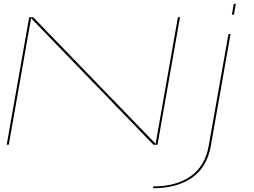

<svg xmlns="http://www.w3.org/2000/svg" viewBox="-20 -766 1346 1016"><path d="M15.5 0 134.5 -675H155.5L803.5 -5L921.5 -675H932.5L813.5 0H792L144.5 -669.5L26.5 0ZM790 230 791.5 220.5Q911.5 220.5 988.2 167Q1065 113.5 1084 7.5L1189 -586H1200L1095.5 6.5Q1075.5 119 995.8 174.5Q916 230 790 230ZM1217 -746H1228L1218 -688.5H1207Z"/></svg>

Font: Anybody UltraExpanded Thin
Style: Italic
Weight: 100
Width: 9
Italic angle: -10°
Designer: Tyler Finck
Foundry: Etcetera Type Company
Version: Version 1.010; ttfautohint (v1.8.3) -l 8 -r 50 -G 200 -x 14 